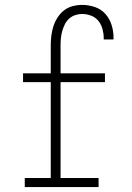

<svg xmlns="http://www.w3.org/2000/svg" viewBox="-20 -763 540 783"><path d="M81 0V-37H187V-428H74V-464H187V-579Q187 -599 189.5 -618.5Q192 -638 198 -656.5Q204 -675 215 -692Q226 -709 241.5 -721Q257 -733 276.5 -738Q296 -743 315 -743Q341 -743 366.5 -734.5Q392 -726 409.5 -706.5Q427 -687 435 -661.5Q443 -636 443 -610V-602H403V-608Q403 -626 398 -644.5Q393 -663 381.5 -677.5Q370 -692 352 -699Q334 -706 315 -706Q301 -706 287 -701.5Q273 -697 262 -687Q251 -677 244.5 -664Q238 -651 234 -637Q230 -623 228.5 -608.5Q227 -594 227 -579V-464H408V-428H227V-37H382V0Z"/></svg>

Font: Iosevka Curly Slab Extralight
Style: Regular
Weight: 200
Monospace: yes
Designer: Belleve Invis
Foundry: Belleve Invis
Version: Version 22.1.2; ttfautohint (v1.8.4)